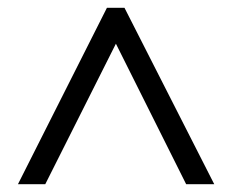

<svg xmlns="http://www.w3.org/2000/svg" viewBox="-20 -738 593 492"><path d="M26 -266 254 -718H299L529 -266H457L277 -626L96 -266Z"/></svg>

Font: Noto Sans Hebrew Thin
Style: Regular
Weight: 400
Version: Version 3.001